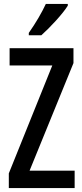

<svg xmlns="http://www.w3.org/2000/svg" viewBox="-20 -960 421 980"><path d="M326 -931V-940H214C193 -895 164 -845 127 -792V-780H191C234 -818 301 -890 326 -931ZM361 0V-89H131L355 -638V-714H29V-626H247L25 -75V0Z"/></svg>

Font: Noto Sans Myanmar UI ExtraCondensed Medium
Style: Regular
Weight: 500
Width: 2
Designer: Monotype Design Team
Foundry: Monotype Imaging Inc.
Version: Version 2.103